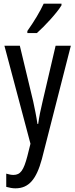

<svg xmlns="http://www.w3.org/2000/svg" viewBox="-20 -786 410 1046"><path d="M315 -757V-766H218C197 -721 167 -671 129 -617V-606H181C222 -642 290 -715 315 -757ZM4 -537 146 -3 129 65C109 141 92 167 53 167C41 167 27 164 14 160V232C32 237 48 240 64 240C137 240 178 191 208 81L366 -537H283L212 -233C201 -188 193 -148 188 -111H184C178 -153 169 -195 161 -233L88 -537Z"/></svg>

Font: Noto Sans Gujarati UI ExtraCondensed
Style: Regular
Weight: 400
Width: 2
Designer: Jelle Bosma - Monotype Design Team, Universal Thirst
Foundry: Monotype Imaging Inc.
Version: Version 2.106